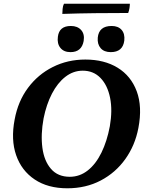

<svg xmlns="http://www.w3.org/2000/svg" viewBox="-20 -1006 782 1035"><path d="M343 9Q238 9 167 -38.5Q96 -86 67 -169.5Q38 -253 59 -362Q77 -460 131 -532.5Q185 -605 265 -645Q345 -685 440 -685Q542 -685 614 -641Q686 -597 717 -514Q748 -431 726 -316Q708 -222 655.5 -148.5Q603 -75 523 -33Q443 9 343 9ZM356 -53Q410 -53 453.5 -87.5Q497 -122 527 -183.5Q557 -245 572 -325Q587 -411 573.5 -478.5Q560 -546 522 -585.5Q484 -625 426 -625Q375 -625 332.5 -592Q290 -559 260 -501Q230 -443 215 -368Q199 -281 208.5 -209.5Q218 -138 255 -95.5Q292 -53 356 -53ZM360 -725Q324 -725 305.5 -748Q287 -771 292 -808Q299 -866 362 -866Q398 -866 417.5 -844Q437 -822 431 -785Q420 -725 360 -725ZM577 -725Q541 -725 522.5 -746.5Q504 -768 507 -803Q513 -866 582 -866Q617 -866 635.5 -845Q654 -824 650 -787Q642 -725 577 -725ZM316 -931Q316 -941 317.5 -958Q319 -975 325 -986H680Q680 -976 678 -962.5Q676 -949 671 -936Q581 -936 492.5 -935Q404 -934 316 -931Z"/></svg>

Font: Vollkorn
Style: Bold Italic
Weight: 700
Italic angle: -11°
Designer: Friedrich Althausen
Foundry: Friedrich Althausen
Version: Version 5.000; ttfautohint (v1.8.3)